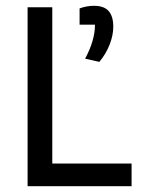

<svg xmlns="http://www.w3.org/2000/svg" viewBox="-20 -641 497 661"><path d="M273 -439Q307 -502 307 -556H254V-612Q278 -621 304 -621Q338 -621 354 -603Q370 -585 370 -549Q370 -519 357 -486.5Q344 -454 322 -428ZM75 -616H160V-78H433V0H75Z"/></svg>

Font: Athiti Medium
Style: Regular
Weight: 500
Designer: CadsonDemak Team
Foundry: CadsonDemak
Version: Version 1.033